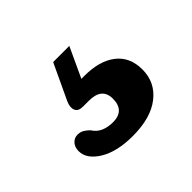

<svg xmlns="http://www.w3.org/2000/svg" viewBox="-72 -99 416 416"><g transform="rotate(-45 136.5 109.0)"><path d="M122.5 -9H172L140 60Q144.5 60 149.5 60Q195.5 60 221.8 80.5Q248 101 248 139Q248 178.5 217.2 202.5Q186.5 226.5 131 226.5Q83.5 226.5 54.2 208.8Q25 191 25 166.5Q25 154.5 31.8 147Q38.5 139.5 48.5 139.5Q57 139.5 63.2 143.2Q69.5 147 75 152.5Q83 165 95 170Q107 175 122 175Q158 175 158 138.5Q158 105 118 105H100Q85.5 105 81.8 95.8Q78 86.5 84 73Z"/></g></svg>

Font: Fraunces 9pt S100 SemiBold
Style: Regular
Weight: 600
Version: Version 1.000; ttfautohint (v1.8.3)